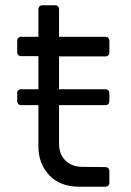

<svg xmlns="http://www.w3.org/2000/svg" viewBox="-20 -705 493 725"><path d="M203 -492V-368H379Q385 -368 389 -364Q393 -360 393 -354V-322Q393 -316 389 -312Q385 -308 379 -308H203V-162Q203 -123 226.5 -99.5Q250 -76 288 -75L379 -74Q385 -74 389 -70Q393 -66 393 -60V-14Q393 -8 389 -4Q385 0 379 0H279Q207 0 166 -43.5Q125 -87 125 -153V-308H59Q53 -308 49 -312Q45 -316 45 -322V-354Q45 -360 49 -364Q53 -368 59 -368H125V-493H59Q53 -493 49 -497Q45 -501 45 -507V-552Q45 -558 49 -562Q53 -566 59 -566H125V-671Q125 -677 129 -681Q133 -685 139 -685H189Q195 -685 199 -681Q203 -677 203 -671V-566H379Q385 -566 389 -562Q393 -558 393 -552V-506Q393 -500 389 -496Q385 -492 379 -492Z"/></svg>

Font: Miriam Libre
Style: Regular
Weight: 400
Designer: Michal Sahar
Foundry: Hagilda
Version: Version 1.001